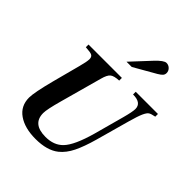

<svg xmlns="http://www.w3.org/2000/svg" viewBox="-261 -1097 1265 1265"><g transform="rotate(45 372.0 -464.5)"><path d="M744 -669V-644Q712 -638 699.5 -630Q687 -622 674 -593.5Q661 -565 642 -497L577 -263Q552 -174 524.5 -118Q497 -62 456 -29Q397 18 290 18Q189 18 128 -24.5Q67 -67 67 -145Q67 -192 104 -334L155 -527Q170 -582 170 -605Q170 -622 161 -630.5Q152 -639 129 -641L97 -644V-669H408V-644Q362 -642 344 -627.5Q326 -613 314 -568L233 -274Q205 -173 205 -139Q205 -38 327 -38Q405 -38 450 -85Q499 -136 540 -282L597 -491Q616 -561 616 -587Q616 -644 537 -644V-669ZM354 -766 476 -897Q523 -947 546 -947Q566 -947 580 -933Q594 -919 594 -900Q594 -886 585.5 -876Q577 -866 555 -853L403 -766Z"/></g></svg>

Font: STIX
Style: Bold Italic
Weight: 700
Italic angle: -16.33°
Designer: MicroPress Inc., with final additions and corrections provided by Coen Hoffman, Elsevier (retired)
Version: Version 1.1.1